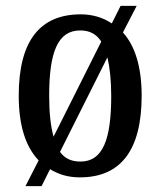

<svg xmlns="http://www.w3.org/2000/svg" viewBox="-20 -596 549 656"><path d="M112 -48 67 40H122L151 -18C180 0 213 10 253 10C391 10 464 -81 464 -269C464 -368 441 -440 400 -485L447 -576H392L362 -516C332 -536 296 -547 256 -547C116 -547 44 -456 44 -269C44 -166 68 -94 112 -48ZM326 -454 163 -129C153 -165 148 -211 148 -269C148 -417 177 -492 254 -492C286 -492 309 -480 326 -454ZM255 -44C223 -44 201 -55 185 -77L347 -400C355 -366 360 -322 360 -268C360 -121 332 -44 255 -44Z"/></svg>

Font: Noto Serif Condensed Medium
Style: Regular
Weight: 500
Width: 3
Designer: Monotype Design Team
Foundry: Monotype Imaging Inc.
Version: Version 2.015